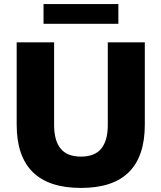

<svg xmlns="http://www.w3.org/2000/svg" viewBox="-20 -913 791 944"><path d="M378 11Q220 11 141 -67Q62 -145 62 -300V-705H246V-299Q246 -222 278 -182.5Q310 -143 378 -143Q446 -143 478 -182.5Q510 -222 510 -299V-705H692V-300Q692 -145 614 -67Q536 11 378 11ZM194 -796V-893H562V-796Z"/></svg>

Font: Mulish ExtraLight Black
Style: Regular
Weight: 900
Version: Version 3.603